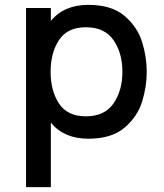

<svg xmlns="http://www.w3.org/2000/svg" viewBox="-20 -557 673 789"><path d="M583 -262Q583 -201 564 -139.5Q545 -78 492 -32.5Q439 13 343 13Q243 13 189 -53V212H87V-524H189V-471Q243 -537 343 -537Q439 -537 492 -491.5Q545 -446 564 -384.5Q583 -323 583 -262ZM483 -262Q483 -339 446.5 -392Q410 -445 333 -445Q257 -445 222.5 -392.5Q188 -340 188 -262Q188 -184 222.5 -131.5Q257 -79 333 -79Q410 -79 446.5 -132Q483 -185 483 -262Z"/></svg>

Font: Shippori Antique
Style: Regular
Weight: 400
Designer: FONTDASU
Foundry: FONTDASU / Google Inc. / but / Adobe
Version: Version 2.001